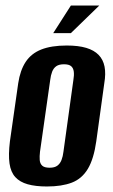

<svg xmlns="http://www.w3.org/2000/svg" viewBox="-20 -668 411 696"><path d="M150 8Q109 8 80.5 0Q52 -8 35.5 -26Q19 -44 14.5 -75.5Q10 -107 16 -156L46 -366Q53 -413 73 -443.5Q93 -474 129.5 -488.5Q166 -503 222 -503Q264 -503 292.5 -494.5Q321 -486 337.5 -469Q354 -452 359 -426.5Q364 -401 358 -366L329 -156Q320 -92 298.5 -56Q277 -20 240.5 -6Q204 8 150 8ZM160 -60Q178 -60 188 -67.5Q198 -75 203 -88Q208 -101 210 -118L246 -378Q249 -395 247.5 -408Q246 -421 238 -428Q230 -435 212 -435Q194 -435 184 -428Q174 -421 169 -408Q164 -395 162 -378L125 -118Q123 -101 124 -88Q125 -75 133 -67.5Q141 -60 160 -60ZM173 -548 237 -648H340L237 -548Z"/></svg>

Font: Alumni Sans
Style: Bold Italic
Weight: 700
Italic angle: -8°
Designer: Robert E. Leuschke
Foundry: Robert E. Leuschke
Version: Version 1.016